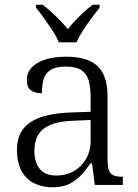

<svg xmlns="http://www.w3.org/2000/svg" viewBox="-20 -786 588 816"><path d="M202 10Q160 10 125.5 -7Q91 -24 71.5 -59.5Q52 -95 52 -149Q52 -228 108.5 -266Q165 -304 282 -308L365 -311V-372Q365 -411 358 -440Q351 -469 328.5 -486Q306 -503 259 -503Q218 -503 195.5 -489Q173 -475 165.5 -449.5Q158 -424 158 -390Q126 -390 110 -403Q94 -416 94 -447Q94 -477 114.5 -499Q135 -521 172.5 -533Q210 -545 262 -545Q353 -545 395 -504.5Q437 -464 437 -377V-113Q437 -82 442 -65Q447 -48 460.5 -41.5Q474 -35 498 -35H502V0H383L371 -92H365Q347 -66 326 -43Q305 -20 276 -5Q247 10 202 10ZM219 -40Q263 -40 295.5 -59.5Q328 -79 346.5 -112Q365 -145 365 -184V-276L294 -273Q230 -271 193.5 -255Q157 -239 141.5 -211.5Q126 -184 126 -145Q126 -113 136 -89.5Q146 -66 166.5 -53Q187 -40 219 -40ZM230 -606Q221 -629 203.5 -655.5Q186 -682 167.5 -708Q149 -734 133 -753V-766H161Q182 -750 200.5 -733Q219 -716 236 -698.5Q253 -681 268 -662Q283 -681 299.5 -698.5Q316 -716 334.5 -733Q353 -750 374 -766H403V-753Q388 -734 368.5 -708Q349 -682 332 -655.5Q315 -629 305 -606Z"/></svg>

Font: Noto Serif Tibetan Light
Style: Regular
Weight: 300
Version: Version 2.103